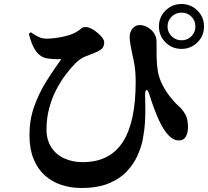

<svg xmlns="http://www.w3.org/2000/svg" viewBox="-20 -879 1040 958"><path d="M886 -635Q839 -635 806 -667.5Q773 -700 773 -747Q773 -794 806 -826.5Q839 -859 886 -859Q932 -859 965 -826.5Q998 -794 998 -747Q998 -700 965 -667.5Q932 -635 886 -635ZM386 59Q333 59 286 43.5Q239 28 203.5 -4Q168 -36 147.5 -86Q127 -136 127 -205Q127 -281 150.5 -347.5Q174 -414 211 -473Q248 -532 286 -584Q269 -583 242 -584.5Q215 -586 199 -592Q171 -603 153.5 -632.5Q136 -662 124 -710L134 -718Q153 -704 172 -695Q191 -686 213 -686Q230 -686 258.5 -689.5Q287 -693 315.5 -701Q344 -709 362 -720Q378 -730 385.5 -737Q393 -744 407 -744Q425 -744 446.5 -730Q468 -716 484 -698.5Q500 -681 500 -668Q500 -653 493 -642Q486 -631 463 -620Q440 -610 411.5 -599.5Q383 -589 358 -565Q333 -540 307 -505.5Q281 -471 259.5 -429Q238 -387 225 -337.5Q212 -288 212 -233Q212 -182 235.5 -145Q259 -108 300 -89Q341 -70 392 -70Q462 -70 512 -96Q562 -122 594 -172.5Q626 -223 641.5 -298Q657 -373 657 -471Q657 -495 655 -522.5Q653 -550 646 -582Q643 -596 638.5 -616.5Q634 -637 630.5 -658Q627 -679 627 -694Q627 -721 642.5 -738Q658 -755 679 -754Q700 -753 719 -741.5Q738 -730 749.5 -712Q761 -694 761 -673Q761 -630 761.5 -593.5Q762 -557 768 -521Q774 -489 789.5 -458Q805 -427 826 -399.5Q847 -372 870 -351Q890 -334 904 -309.5Q918 -285 918 -244Q918 -216 907 -197Q896 -178 873 -178Q850 -178 830.5 -195Q811 -212 797 -235Q785 -253 772 -281.5Q759 -310 747 -343Q735 -376 725 -408Q718 -431 711 -430Q704 -429 704 -404Q704 -385 705 -350Q706 -315 703.5 -271.5Q701 -228 692 -181Q684 -142 665 -100.5Q646 -59 611.5 -22.5Q577 14 521.5 36.5Q466 59 386 59ZM886 -678Q915 -678 935 -698Q955 -718 955 -747Q955 -776 935 -796Q915 -816 886 -816Q857 -816 836.5 -796Q816 -776 816 -747Q816 -718 836.5 -698Q857 -678 886 -678Z"/></svg>

Font: Noto Serif SC ExtraLight ExtraBold
Style: Regular
Weight: 800
Version: Version 2.002-H1;hotconv 1.1.0;makeotfexe 2.6.0